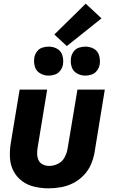

<svg xmlns="http://www.w3.org/2000/svg" viewBox="-20 -1018 616 1046"><path d="M245 8Q278 8 312 2Q346 -4 378 -20Q410 -36 435.5 -62.5Q461 -89 475 -121Q489 -153 495 -187L551 -530H402L348 -207Q344 -183 331.5 -160Q319 -137 295.5 -125.5Q272 -114 248 -114Q230 -114 214 -121.5Q198 -129 190.5 -144.5Q183 -160 182.5 -178Q182 -196 185 -214L237 -530H87L38 -234Q32 -194 34.5 -155.5Q37 -117 54.5 -84.5Q72 -52 101.5 -30.5Q131 -9 168.5 -0.5Q206 8 245 8ZM445 -606Q462 -606 479.5 -612Q497 -618 508.5 -633.5Q520 -649 523 -666Q527 -691 520 -715.5Q513 -740 492 -752Q471 -764 445 -764Q428 -764 410.5 -758.5Q393 -753 381.5 -737.5Q370 -722 367 -704Q363 -679 370 -655Q377 -631 398.5 -618.5Q420 -606 445 -606ZM245 -606Q262 -606 279.5 -612Q297 -618 308.5 -633.5Q320 -649 323 -666Q327 -691 320 -715.5Q313 -740 292 -752Q271 -764 245 -764Q228 -764 210.5 -758.5Q193 -753 181.5 -737.5Q170 -722 167 -704Q163 -679 170 -655Q177 -631 198.5 -618.5Q220 -606 245 -606ZM344 -767 533 -918 447 -998 276 -830Z"/></svg>

Font: Iosevka Sparkle Heavy
Style: Italic
Weight: 900
Italic angle: -9°
Designer: Belleve Invis
Foundry: Belleve Invis
Version: Version 4.5.0; ttfautohint (v1.8.3)